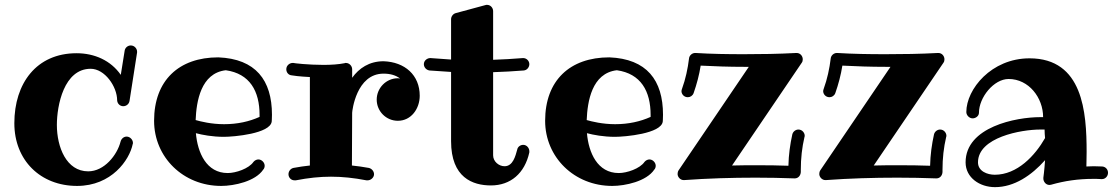

<svg xmlns="http://www.w3.org/2000/svg" viewBox="-20 -739 4579 790"><path d="M544 -523C544 -524 544 -525 544 -527C544 -538 534 -552 518 -552C506 -552 495 -543 493 -531L477 -431C436 -490 369 -520 295 -520C130 -520 39 -396 39 -232C39 -79 147 26 297 26C439 26 513 -81 526 -146C527 -148 527 -149 527 -151C527 -164 515 -177 501 -177C489 -177 479 -168 476 -156C462 -101 409 -34 343 -34C253 -34 214 -134 214 -225C214 -305 243 -456 353 -456C411 -456 462 -383 462 -326C463 -312 474 -302 487 -302C500 -302 511 -311 513 -324Z M1048 -258C1006 -239 957 -228 902 -228C850 -228 806 -239 785 -245C788 -321 806 -438 909 -450C1008 -436 1048 -364 1048 -266C1048 -263 1048 -260 1048 -258ZM1098 -239C1098 -241 1099 -251 1099 -267C1099 -409 1032 -497 878 -503C716 -503 614 -408 614 -242C614 -92 734 26 890 26C944 26 1031 7 1063 -41C1067 -45 1069 -51 1069 -57C1069 -70 1057 -83 1043 -83C1036 -83 1028 -79 1023 -73C1004 -45 950 -27 917 -27C829 -27 793 -111 786 -191C812 -184 854 -176 901 -176C942 -176 1092 -189 1098 -239Z M1617 -242C1672 -242 1707 -292 1707 -345C1707 -430 1646 -484 1558 -487C1499 -487 1457 -458 1429 -419V-454C1429 -467 1418 -480 1403 -480C1401 -480 1399 -480 1398 -479C1373 -474 1342 -472 1311 -472C1249 -472 1188 -479 1187 -480C1186 -480 1185 -480 1184 -480C1172 -480 1158 -470 1158 -454C1158 -441 1167 -430 1180 -429C1183 -428 1214 -424 1255 -422V-58C1233 -56 1210 -52 1187 -48C1175 -45 1167 -34 1167 -22C1167 -9 1177 3 1192 3C1194 3 1195 3 1197 3C1249 -7 1295 -12 1342 -12C1389 -12 1436 -7 1488 3C1490 3 1492 3 1493 3C1505 3 1519 -8 1519 -22C1519 -34 1510 -45 1498 -48C1474 -52 1451 -56 1428 -58L1429 -275C1429 -282 1446 -436 1558 -436C1587 -436 1609 -429 1626 -416C1623 -416 1620 -417 1617 -417C1569 -417 1530 -377 1530 -329C1530 -281 1569 -242 1617 -242Z M2158 -475C2158 -488 2147 -500 2133 -500C2132 -500 2131 -500 2131 -500C2090 -497 2049 -494 2009 -493V-693C2009 -706 1999 -719 1984 -719C1982 -719 1979 -719 1977 -718L1855 -685C1844 -682 1836 -671 1836 -660V-494C1808 -496 1780 -498 1752 -500C1751 -500 1750 -500 1750 -500C1738 -500 1724 -490 1724 -475C1724 -462 1734 -451 1747 -449C1777 -447 1807 -445 1836 -443V-158C1836 -8 1925 24 2000 24C2081 24 2139 -26 2158 -112C2158 -114 2158 -116 2158 -117C2158 -129 2148 -143 2133 -143C2121 -143 2110 -135 2108 -123C2101 -98 2091 -55 2056 -55C2033 -55 2009 -74 2009 -100V-442C2051 -443 2093 -446 2135 -449C2148 -450 2158 -462 2158 -475Z M2657 -258C2615 -239 2566 -228 2511 -228C2459 -228 2415 -239 2394 -245C2397 -321 2415 -438 2518 -450C2617 -436 2657 -364 2657 -266C2657 -263 2657 -260 2657 -258ZM2707 -239C2707 -241 2708 -251 2708 -267C2708 -409 2641 -497 2487 -503C2325 -503 2223 -408 2223 -242C2223 -92 2343 26 2499 26C2553 26 2640 7 2672 -41C2676 -45 2678 -51 2678 -57C2678 -70 2666 -83 2652 -83C2645 -83 2637 -79 2632 -73C2613 -45 2559 -27 2526 -27C2438 -27 2402 -111 2395 -191C2421 -184 2463 -176 2510 -176C2551 -176 2701 -189 2707 -239Z M3290 -175C3291 -177 3291 -179 3291 -181C3291 -191 3282 -206 3265 -206C3254 -206 3243 -198 3240 -186C3231 -145 3225 -103 3224 -57C3179 -59 3135 -59 3090 -59C3057 -59 3024 -59 2992 -58L3279 -481C3282 -485 3283 -490 3283 -495C3283 -508 3273 -521 3258 -521C3257 -521 3257 -521 3256 -521C3182 -517 3110 -516 3041 -516C2973 -516 2907 -517 2842 -521C2841 -521 2841 -521 2840 -521C2828 -521 2816 -511 2815 -498C2810 -457 2801 -414 2786 -373C2785 -370 2784 -367 2784 -364C2784 -352 2794 -339 2810 -339C2820 -339 2830 -345 2834 -356C2847 -393 2857 -431 2863 -469C2921 -466 2980 -464 3041 -464C3048 -464 3054 -464 3061 -464L2772 -38C2769 -33 2768 -28 2768 -23C2768 -11 2779 2 2793 2C2794 2 2794 2 2795 2C2892 -5 2990 -8 3089 -8C3142 -8 3196 -7 3249 -5C3249 -5 3249 -5 3250 -5C3264 -5 3274 -16 3275 -31C3275 -34 3275 -37 3275 -40C3275 -88 3280 -132 3290 -175Z M3873 -175C3874 -177 3874 -179 3874 -181C3874 -191 3865 -206 3848 -206C3837 -206 3826 -198 3823 -186C3814 -145 3808 -103 3807 -57C3762 -59 3718 -59 3673 -59C3640 -59 3607 -59 3575 -58L3862 -481C3865 -485 3866 -490 3866 -495C3866 -508 3856 -521 3841 -521C3840 -521 3840 -521 3839 -521C3765 -517 3693 -516 3624 -516C3556 -516 3490 -517 3425 -521C3424 -521 3424 -521 3423 -521C3411 -521 3399 -511 3398 -498C3393 -457 3384 -414 3369 -373C3368 -370 3367 -367 3367 -364C3367 -352 3377 -339 3393 -339C3403 -339 3413 -345 3417 -356C3430 -393 3440 -431 3446 -469C3504 -466 3563 -464 3624 -464C3631 -464 3637 -464 3644 -464L3355 -38C3352 -33 3351 -28 3351 -23C3351 -11 3362 2 3376 2C3377 2 3377 2 3378 2C3475 -5 3573 -8 3672 -8C3725 -8 3779 -7 3832 -5C3832 -5 3832 -5 3833 -5C3847 -5 3857 -16 3858 -31C3858 -34 3858 -37 3858 -40C3858 -88 3863 -132 3873 -175Z M4280 -171C4239 -99 4166 -20 4073 -20C4043 -20 4004 -34 4004 -71C4004 -174 4182 -206 4260 -206C4266 -206 4272 -206 4278 -206C4278 -194 4279 -182 4280 -171ZM4514 -2C4528 -2 4539 -14 4539 -28C4539 -42 4529 -53 4515 -54C4503 -54 4491 -55 4480 -55C4470 -55 4460 -54 4450 -54C4450 -67 4451 -87 4451 -114C4451 -277 4436 -499 4216 -499C4059 -499 3956 -372 3956 -278C3956 -265 3968 -252 3982 -252C3995 -252 4008 -262 4008 -275C4008 -338 4069 -414 4130 -414C4213 -414 4272 -337 4272 -257C4269 -257 4264 -257 4260 -257C4161 -257 3953 -217 3953 -71C3953 -8 4011 31 4074 31C4153 31 4224 -17 4280 -80C4277 -35 4273 -9 4273 -8C4273 -7 4273 -5 4273 -4C4273 8 4283 22 4298 22C4301 22 4303 21 4305 21C4361 5 4417 -3 4478 -3C4489 -3 4501 -3 4512 -2C4513 -2 4513 -2 4514 -2Z"/></svg>

Font: Ribeye
Style: Regular
Weight: 400
Designer: Astigmatic (AOETI)
Foundry: Astigmatic (AOETI)
Version: Version 1.000